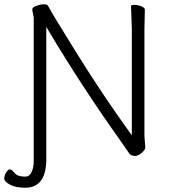

<svg xmlns="http://www.w3.org/2000/svg" viewBox="-47 -723 805 900"><path d="M170 30Q167 157 71 157Q26 157 -0.5 142.5Q-27 128 -27 113.5Q-27 99 -18 85Q-9 71 -0.5 71Q8 71 21.5 88Q35 105 71 105Q91 105 101 84Q111 63 111 31V-641L104 -678Q104 -689 124.5 -696Q145 -703 155 -703Q165 -703 169.5 -702Q174 -701 178 -696Q203 -649 320.5 -461Q438 -273 562 -101L571 -89V-589L567 -695Q567 -700 583 -700Q599 -700 615.5 -693.5Q632 -687 632 -677L630 -588V-87L634 -32Q634 -24 626 -15Q605 8 586 8Q567 8 558 -5Q549 -18 524 -54Q332 -324 179 -582L170 -597Z"/></svg>

Font: ToneOZ-Pinyin-WenKai-Light
Style: Light
Weight: 300
Designer: Fontworks Inc.
Foundry: ToneOZ
Version: Version 0.240331